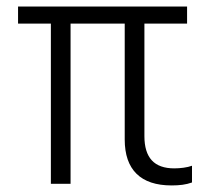

<svg xmlns="http://www.w3.org/2000/svg" viewBox="-20 -560 640 585"><path d="M135 0H195V-488H360V-135Q360 -66 396 -30.5Q432 5 503 5Q521 5 536 3Q551 1 565 -4V-55Q554 -51 539.5 -49Q525 -47 511 -47Q465 -47 442.5 -71.5Q420 -96 420 -145V-488H550V-540H35V-488H135Z"/></svg>

Font: CommitMonoV142 ExtLt
Style: Regular
Weight: 200
Monospace: yes
Designer: Eigil Nikolajsen
Foundry: Eigil Nikolajsen
Version: Version 1.142